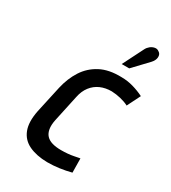

<svg xmlns="http://www.w3.org/2000/svg" viewBox="-177 -802 808 906"><g transform="rotate(30 226.5 -349.0)"><path d="M413 -642Q424 -653 428.5 -664.5Q433 -676 431 -687Q429 -698 419 -704Q409 -712 396 -709.5Q383 -707 372.5 -698.5Q362 -690 356 -678L299 -565H340ZM417 -407 453 -479Q425 -493 393.5 -502Q362 -511 329 -511Q261 -513 214.5 -488.5Q168 -464 140 -420.5Q112 -377 99 -320L67 -174Q54 -109 70 -68Q86 -27 126.5 -8Q167 11 225 12Q258 12 290.5 7.5Q323 3 354 -5L353 -82Q353 -82 344.5 -80.5Q336 -79 321.5 -76Q307 -73 289.5 -71.5Q272 -70 254 -70Q226 -70 205.5 -76Q185 -82 173 -95Q161 -108 157.5 -129Q154 -150 160 -179L191 -323Q198 -358 216.5 -382Q235 -406 262 -418Q289 -430 323 -430Q348 -429 373 -423Q398 -417 417 -407Z"/></g></svg>

Font: Advent Pro SemiBold
Style: Italic
Weight: 600
Italic angle: -12°
Version: Version 3.000